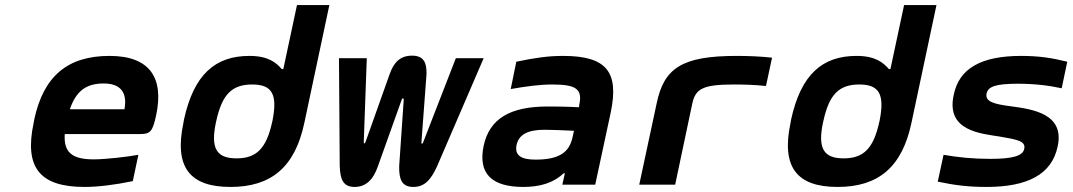

<svg xmlns="http://www.w3.org/2000/svg" viewBox="-20 -730 4240 759"><path d="M597 -273C629 -422 573 -509 413 -509C249 -509 152 -431 115 -256L113 -244C75 -66 139 9 314 9C367 9 433 1 505 -14L527 -118C483 -110 397 -100 350 -100C266 -100 231 -127 236 -200H532C574 -200 583 -209 597 -273ZM256 -298C281 -370 320 -400 390 -400C458 -400 484 -363 472 -298Z M707 -256 705 -244C668 -69 730 9 891 9C1052 9 1146 -69 1183 -244L1282 -710H1154L1100 -457H1094C1071 -483 1040 -509 966 -509C831 -509 746 -436 707 -256ZM834 -248 835 -252C858 -358 898 -396 977 -396C1056 -396 1078 -357 1057 -252L1056 -248C1033 -143 994 -104 915 -104C837 -104 811 -142 834 -248Z M1474 -73 1568 -336C1570 -343 1576 -343 1576 -336L1558 -73C1557 -20 1569 9 1614 9C1661 9 1685 -23 1708 -73L1892 -500H1782L1653 -168C1652 -164 1650 -162 1648 -162C1646 -162 1646 -164 1646 -168L1666 -436C1667 -477 1659 -510 1609 -510C1563 -510 1537 -485 1520 -436L1425 -169C1424 -166 1422 -163 1420 -163C1419 -163 1418 -165 1418 -169L1430 -500H1320L1323 -73C1325 -23 1335 9 1382 9C1424 9 1455 -17 1474 -73Z M2206 -509C2145 -509 2093 -501 2021 -486L1999 -378C2062 -389 2115 -396 2163 -396C2259 -396 2283 -377 2270 -316L2269 -306C2211 -309 2168 -309 2145 -309C1995 -309 1915 -260 1892 -154C1869 -44 1923 9 2049 9C2113 9 2167 -6 2208 -45H2213L2203 0H2333L2394 -284C2428 -445 2379 -509 2206 -509ZM2022 -157C2031 -198 2066 -217 2133 -217C2160 -217 2207 -215 2249 -213L2243 -186C2230 -128 2191 -99 2097 -99C2038 -99 2014 -117 2022 -157Z M2882 -396C2912 -396 2965 -395 3008 -390L3032 -502C2987 -507 2940 -509 2892 -509C2676 -509 2605 -461 2576 -322L2507 0H2649L2717 -322C2730 -379 2758 -396 2882 -396Z M3107 -256 3105 -244C3068 -69 3130 9 3291 9C3452 9 3546 -69 3583 -244L3682 -710H3554L3500 -457H3494C3471 -483 3440 -509 3366 -509C3231 -509 3146 -436 3107 -256ZM3234 -248 3235 -252C3258 -358 3298 -396 3377 -396C3456 -396 3478 -357 3457 -252L3456 -248C3433 -143 3394 -104 3315 -104C3237 -104 3211 -142 3234 -248Z M3933 -190C4003 -178 4035 -172 4029 -142C4024 -114 3984 -102 3895 -102C3826 -102 3767 -108 3710 -118L3687 -12C3753 2 3806 9 3880 9C4041 9 4138 -40 4161 -151C4189 -279 4066 -298 3975 -310C3914 -318 3873 -327 3880 -360C3886 -387 3913 -399 4004 -399C4070 -399 4127 -392 4177 -381L4199 -486C4139 -501 4087 -509 4017 -509C3859 -509 3771 -460 3750 -354C3719 -212 3858 -202 3933 -190Z"/></svg>

Font: LT Wave Mono Bold
Style: Italic
Weight: 700
Designer: Daniel Lyons
Version: Version 2.5 (Glyphs App)